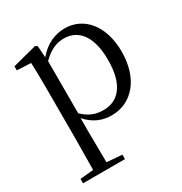

<svg xmlns="http://www.w3.org/2000/svg" viewBox="-182 -665 1003 1059"><g transform="rotate(-30 319.0 -135.5)"><path d="M367 15C496 15 589 -92 589 -263C589 -427 502 -531 380 -531C319 -531 258 -506 208 -446L203 -520L190 -528L36 -488V-462L125 -458C127 -408 128 -355 128 -287V27L126 224L41 232V260H308V232L211 224L209 27V-58C257 -3 313 15 367 15ZM211 -420C261 -470 304 -485 348 -485C439 -485 501 -413 501 -261C501 -95 430 -33 343 -33C294 -33 254 -46 211 -88Z"/></g></svg>

Font: Noto Serif CJK KR
Style: Regular
Weight: 400
Designer: Ryoko NISHIZUKA 西塚涼子 (kana & ideographs); Frank Grießhammer (Latin, Greek & Cyrillic); Wenlong ZHANG 张文龙 (bopomofo); San
Foundry: Adobe
Version: Version 2.001;hotconv 1.1.0;makeotfexe 2.6.0